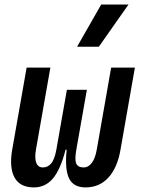

<svg xmlns="http://www.w3.org/2000/svg" viewBox="-20 -815 626 845"><path d="M356.4 9.8Q303.7 9.8 284.2 -29.5Q264.6 -68.8 273.4 -156.2H268.6Q246.1 -68.8 212.9 -29.5Q179.7 9.8 128.9 9.8Q68.4 9.8 44.2 -33.4Q20 -76.7 33.7 -156.2L97.2 -517.6H201.7L138.2 -156.2Q131.8 -119.1 139.6 -98.6Q147.5 -78.1 168.9 -78.1Q190.4 -78.1 205.3 -95.7Q220.2 -113.3 228 -156.2L274.4 -419.9H362.3L315.9 -156.2Q308.1 -112.8 315.4 -95.5Q322.8 -78.1 347.7 -78.1Q369.6 -78.1 384.5 -98.6Q399.4 -119.1 405.8 -156.2L469.2 -517.6H573.7L510.3 -156.2Q496.6 -76.7 457 -33.4Q417.5 9.8 356.4 9.8ZM319.3 -609.4 425.3 -794.9H545.4L415 -609.4Z"/></svg>

Font: Cascadia Code NF
Style: Italic
Weight: 400
Italic angle: -10°
Monospace: yes
Designer: Aaron Bell
Foundry: Saja Typeworks
Version: Version 2404.023; ttfautohint (v1.8.4)